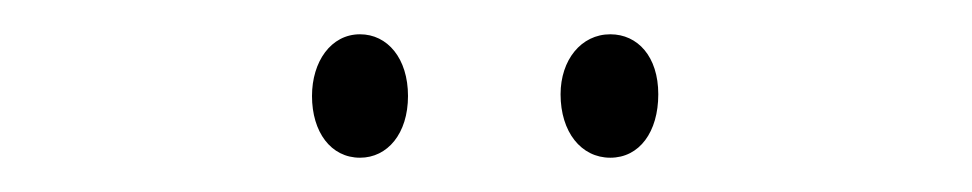

<svg xmlns="http://www.w3.org/2000/svg" viewBox="-20 -720 567 112"><path d="M162 -664C162 -643 173 -628 190 -628C206 -628 218 -642 218 -664C218 -686 206 -700 190 -700C173 -700 162 -684 162 -664ZM307 -665C307 -643 319 -628 336 -628C353 -628 364 -643 364 -665C364 -687 352 -700 336 -700C319 -700 307 -685 307 -665Z"/></svg>

Font: Noto Sans Myanmar ExtraCondensed ExtraLight
Style: Regular
Weight: 200
Width: 2
Designer: Monotype Design Team
Foundry: Monotype Imaging Inc.
Version: Version 2.107